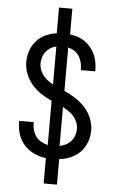

<svg xmlns="http://www.w3.org/2000/svg" viewBox="-62 -885 624 1033"><g transform="rotate(5 250.0 -368.0)"><path d="M214 107V-30Q181 -34 150.5 -48Q120 -62 97.5 -86.5Q75 -111 64.5 -142.5Q54 -174 54 -207V-217H132V-211Q132 -192 137.5 -173Q143 -154 154.5 -139Q166 -124 183 -114.5Q200 -105 218 -101V-340Q188 -353 160 -371.5Q132 -390 110.5 -415Q89 -440 76.5 -471.5Q64 -503 64 -536Q64 -567 74 -597Q84 -627 105 -650.5Q126 -674 154.5 -687Q183 -700 214 -704V-843H286V-704Q318 -701 347.5 -686.5Q377 -672 397.5 -647Q418 -622 428 -591Q438 -560 438 -528V-518H360V-524Q360 -542 355.5 -560Q351 -578 341 -593.5Q331 -609 315.5 -619Q300 -629 282 -633V-399Q313 -385 342 -366.5Q371 -348 394 -323Q417 -298 430.5 -265.5Q444 -233 444 -199Q444 -167 433 -136.5Q422 -106 400 -83Q378 -60 348 -47Q318 -34 286 -31V107ZM218 -428V-633Q202 -630 187 -621Q172 -612 162 -599Q152 -586 146.5 -569.5Q141 -553 141 -536Q141 -518 147 -501.5Q153 -485 164 -471Q175 -457 189 -446.5Q203 -436 218 -428ZM282 -101Q299 -105 315 -113Q331 -121 343 -134.5Q355 -148 361 -165Q367 -182 367 -200Q367 -218 360 -236Q353 -254 341 -268Q329 -282 313.5 -292.5Q298 -303 282 -312Z"/></g></svg>

Font: HulyMono
Style: Regular
Weight: 400
Monospace: yes
Designer: Belleve Invis
Foundry: Belleve Invis
Version: Version 33.2.5; ttfautohint (v1.8.4)